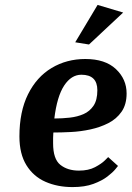

<svg xmlns="http://www.w3.org/2000/svg" viewBox="-20 -750 535 781"><path d="M481 -699 342 -569 286 -578 377 -730ZM460 -75Q460 -75 449.5 -62Q439 -49 417 -32Q395 -15 360 -2Q325 11 275 11Q214 11 165 -10.5Q116 -32 87.5 -78Q59 -124 59 -195Q59 -296 94 -366.5Q129 -437 190 -473.5Q251 -510 327 -510Q408 -510 451.5 -469Q495 -428 495 -370Q495 -325 474.5 -295.5Q454 -266 420.5 -249Q387 -232 347.5 -223.5Q308 -215 268.5 -213Q229 -211 197 -211Q196 -201 196 -189.5Q196 -178 196 -167Q196 -103 225.5 -79.5Q255 -56 301 -56Q340 -56 366.5 -70Q393 -84 406.5 -97.5Q420 -111 420 -111ZM311 -446Q270 -446 241 -402Q212 -358 201 -268Q233 -268 264 -271.5Q295 -275 320 -286Q345 -297 360.5 -320Q376 -343 376 -383Q376 -446 311 -446Z"/></svg>

Font: Arsenal SC
Style: Bold Italic
Weight: 700
Italic angle: -9.10001°
Designer: Andrij Shevchenko
Foundry: Stairsfor
Version: Version 2.001; ttfautohint (v1.8.4.7-5d5b)